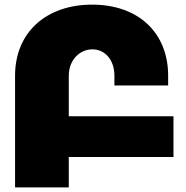

<svg xmlns="http://www.w3.org/2000/svg" viewBox="-20 -809 804 829"><path d="M729 -307H277V-482C277 -551 325 -596 379 -596C432 -596 474 -552 474 -482V-440H706V-482C706 -668 577 -789 378 -789C178 -789 45 -668 45 -482V0H277V-131H729Z"/></svg>

Font: Montserrat arm Black
Style: Regular
Weight: 900
Designer: Julieta Ulanovsky
Foundry: Julieta Ulanovsky
Version: Version 6.000;PS 006.000;hotconv 1.0.88;makeotf.lib2.5.64775